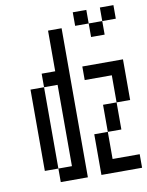

<svg xmlns="http://www.w3.org/2000/svg" viewBox="-84 -811 669 872"><g transform="rotate(-10 250.0 -375.0)"><path d="M375 -687.5H312.5V-750H375ZM62.5 -437.5H125V-62.5H62.5ZM125 -62.5H187.5V-437.5H125V-500H187.5V-687.5H250V0H125ZM312.5 -187.5H375V-62.5H500V0H312.5ZM312.5 -500H500V-312.5H437.5V-437.5H312.5ZM375 -312.5H437.5V-187.5H375ZM375 -687.5H437.5V-625H375ZM437.5 -750H500V-687.5H437.5Z"/></g></svg>

Font: ChillBitmapSE 16px
Style: Regular
Weight: 400
Designer: Designed by Warren2060
Foundry: ChillType
Version: Version 1.000